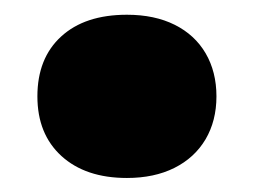

<svg xmlns="http://www.w3.org/2000/svg" viewBox="-20 -414 353 267"><path d="M32 -280Q32 -333 65 -363.2Q98 -393.5 156.5 -393.5Q195 -393.5 223 -379.5Q251 -365.5 266 -339.8Q281 -314 281 -280Q281 -246 265.8 -220.2Q250.5 -194.5 222.5 -180.5Q194.5 -166.5 156.5 -166.5Q99 -166.5 65.5 -197Q32 -227.5 32 -280Z"/></svg>

Font: Encode Sans Semi Expanded ExBd
Style: Regular
Weight: 800
Width: 6
Designer: Multiple Designers
Foundry: Impallari Type
Version: Version 2.000